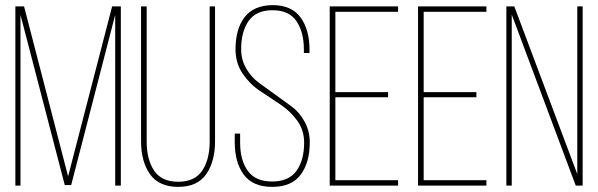

<svg xmlns="http://www.w3.org/2000/svg" viewBox="-20 -725 2336 750"><path d="M430 -667 258 -2H233L60 -667V0H40V-700H74L246 -36L418 -700H452V0H430Z M553 -700V-172Q553 -102 582 -58.5Q611 -15 676 -15Q741 -15 770 -58.5Q799 -102 799 -172V-700H820V-173Q820 -94 785.5 -44.5Q751 5 676 5Q601 5 566 -44.5Q531 -94 531 -173V-700Z M1044 -705Q1119 -705 1154 -657Q1189 -609 1189 -531V-518H1167V-532Q1167 -600 1138 -642.5Q1109 -685 1045 -685Q980 -685 951 -643Q922 -601 922 -533Q922 -491 942 -457Q962 -423 991.5 -401.5Q1021 -380 1056 -355Q1091 -330 1120.5 -308Q1150 -286 1170 -249.5Q1190 -213 1190 -169Q1190 -90 1154.5 -42.5Q1119 5 1043 5Q968 5 932.5 -42.5Q897 -90 897 -169V-203H918V-168Q918 -99 948 -57.5Q978 -16 1043 -16Q1108 -16 1138 -57.5Q1168 -99 1168 -168Q1168 -217 1140.5 -254.5Q1113 -292 1073.5 -318Q1034 -344 994.5 -370.5Q955 -397 927.5 -438Q900 -479 900 -532Q900 -612 935.5 -658Q971 -704 1044 -705Z M1290 -365H1496V-345H1290V-21H1535V0H1268V-700H1535V-679H1290Z M1635 -365H1841V-345H1635V-21H1880V0H1613V-700H1880V-679H1635Z M1979 -668V0H1958V-700H1989L2235 -45V-700H2256V0H2229Z"/></svg>

Font: TypoPRO Bebas Neue
Style: Regular
Weight: 300
Designer: Ryoichi Tsunekawa
Foundry: Ryoichi Tsunekawa
Version: Version 001.003